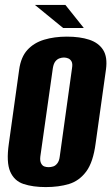

<svg xmlns="http://www.w3.org/2000/svg" viewBox="-20 -749 453 781"><path d="M166 12Q114 12 76 -0.5Q38 -13 21.5 -51Q5 -89 16 -165L58 -466Q65 -517 91.5 -546Q118 -575 159.5 -587.5Q201 -600 252 -600Q305 -600 343 -587.5Q381 -575 399.5 -546Q418 -517 411 -466L369 -166Q359 -89 330.5 -51Q302 -13 260.5 -0.5Q219 12 166 12ZM178 -69Q187 -69 196.5 -72Q206 -75 213.5 -85Q221 -95 223 -112L273 -472Q276 -490 271 -499Q266 -508 257.5 -511.5Q249 -515 240 -515Q231 -515 221.5 -511.5Q212 -508 205 -499Q198 -490 195 -472L144 -112Q142 -95 147 -85Q152 -75 160 -72Q168 -69 178 -69ZM237 -635 122 -729H246L321 -635Z"/></svg>

Font: Alumni Sans ExtraBold
Style: Italic
Weight: 800
Italic angle: -8°
Designer: Robert E. Leuschke
Foundry: Robert E. Leuschke
Version: Version 1.016